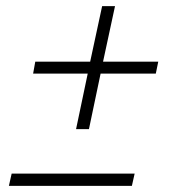

<svg xmlns="http://www.w3.org/2000/svg" viewBox="-20 -605 581 626"><path d="M228 -184 266 -365H88L95 -404H274L313 -585H355L316 -404H496L488 -365H308L270 -184ZM9 1 18 -39H419L410 1Z"/></svg>

Font: Saira Thin ExtraLight
Style: Italic
Weight: 250
Italic angle: -12°
Version: Version 1.101